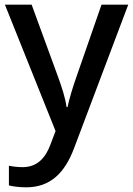

<svg xmlns="http://www.w3.org/2000/svg" viewBox="-20 -559 567 819"><path d="M1 -539 217 0 195 58C174 115 138 154 77 154C54 154 32 151 18 148V232C35 236 59 240 92 240C196 240 257 177 296 73L527 -539H413L307 -234C290 -186 275 -136 268 -102H264C258 -144 244 -186 227 -233L115 -539Z"/></svg>

Font: Noto Sans Devanagari UI Medium
Style: Regular
Weight: 500
Designer: Jelle Bosma - Monotype Design Team
Foundry: Monotype Imaging Inc.
Version: Version 2.004